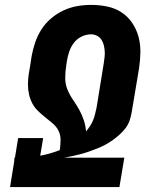

<svg xmlns="http://www.w3.org/2000/svg" viewBox="-20 -763 640 783"><path d="M21 0 38 -105 39 -120H41L54 -200H156L144 -128Q165 -132 184.5 -137.5Q204 -143 224 -151V-152Q227 -172 227 -193Q227 -214 218 -231Q209 -248 194 -260.5Q179 -273 164 -285Q149 -297 135 -310.5Q121 -324 112 -341Q103 -358 98.5 -377.5Q94 -397 94 -418Q94 -439 97 -459.5Q100 -480 104 -501L109 -534Q114 -562 123.5 -590Q133 -618 149 -643Q165 -668 188.5 -688Q212 -708 239 -720.5Q266 -733 294.5 -738Q323 -743 351 -743Q385 -743 417 -736.5Q449 -730 475 -713Q501 -696 518.5 -670.5Q536 -645 544.5 -614.5Q553 -584 552.5 -550.5Q552 -517 547 -484L517 -305Q514 -288 508.5 -271.5Q503 -255 492 -240.5Q481 -226 467.5 -214Q454 -202 439.5 -191.5Q425 -181 409 -172.5Q393 -164 376.5 -157.5Q360 -151 343 -145Q326 -139 309 -134.5Q292 -130 275.5 -126.5Q259 -123 242 -120H487L467 0ZM331 -227Q340 -238 347.5 -249.5Q355 -261 360 -273.5Q365 -286 368 -299Q371 -312 374 -325L403 -504Q405 -517 406.5 -530Q408 -543 407 -555.5Q406 -568 403 -580Q400 -592 393 -602Q386 -612 375 -617.5Q364 -623 351 -623Q332 -623 313 -614Q294 -605 281.5 -588.5Q269 -572 262.5 -553Q256 -534 253 -515L109 -534L253 -515L250 -495Q246 -470 246 -445Q246 -420 255 -398Q264 -376 277.5 -356.5Q291 -337 302.5 -316.5Q314 -296 321.5 -273.5Q329 -251 331 -227Z"/></svg>

Font: Iosevka Heavy Extended
Style: Italic
Weight: 900
Width: 7
Italic angle: -9°
Monospace: yes
Designer: Belleve Invis
Foundry: Belleve Invis
Version: Version 32.5.0; ttfautohint (v1.8.4)